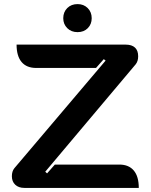

<svg xmlns="http://www.w3.org/2000/svg" viewBox="-20 -918 736 938"><path d="M38 -57Q38 -81 50 -96L496 -622L487 -629L449 -586H157Q110 -586 85.5 -615Q61 -644 61 -700H594Q624 -700 639.5 -685.5Q655 -671 655 -643Q655 -619 643 -604L201 -79L210 -71L248 -114H563Q609 -114 633.5 -85Q658 -56 658 0H99Q71 0 54.5 -15.5Q38 -31 38 -57ZM289 -829Q289 -859 308.5 -878.5Q328 -898 359 -898Q389 -898 408.5 -878.5Q428 -859 428 -829Q428 -800 409 -780.5Q390 -761 359 -761Q328 -761 308.5 -780.5Q289 -800 289 -829Z"/></svg>

Font: K2D
Style: Bold
Weight: 700
Designer: Katatrad Aksorn Co.,Ltd.
Foundry: Cadson Demak Co.,Ltd.
Version: Version 1.000; ttfautohint (v1.6)